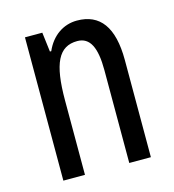

<svg xmlns="http://www.w3.org/2000/svg" viewBox="-88 -621 631 695"><g transform="rotate(-15 228.0 -273.5)"><path d="M262 -547C211 -547 167 -517 144 -464H139L130 -537H65V0H146V-279C146 -417 174 -475 244 -475C292 -475 312 -432 312 -348V0H393V-364C393 -488 348 -547 262 -547Z"/></g></svg>

Font: Noto Sans Sinhala UI ExtraCondensed
Style: Regular
Weight: 400
Width: 2
Designer: Jelle Bosma - Monotype Design Team
Foundry: Monotype Imaging Inc.
Version: Version 2.006